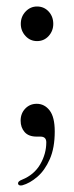

<svg xmlns="http://www.w3.org/2000/svg" viewBox="-20 -422 228 591"><path d="M94 -295.5Q73 -295.5 58.5 -311.2Q44 -327 44 -348.5Q44 -371 58.8 -386.5Q73.5 -402 94 -402Q115.5 -402 129.8 -386.5Q144 -371 144 -348.5Q144 -327 129.8 -311.2Q115.5 -295.5 94 -295.5ZM93 -1.5Q68 -1.5 55.8 -15.5Q43.5 -29.5 43.5 -50.5Q43.5 -73 57.8 -87.8Q72 -102.5 93 -102.5Q117 -102.5 132.8 -82Q148.5 -61.5 148.5 -17.5Q148.5 33.5 133.2 68Q118 102.5 95 122.2Q72 142 48.5 148.5Q37 150.5 35.5 143.5Q34.5 136 48 131Q85 116 103.8 83.8Q122.5 51.5 122.5 16Q122.5 -1.5 104.5 -1.5Z"/></svg>

Font: Fraunces 72pt Light
Style: Regular
Weight: 300
Version: Version 1.000;[0bf87f6ff]